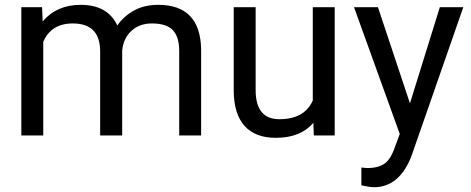

<svg xmlns="http://www.w3.org/2000/svg" viewBox="-20 -558 1941 791"><path d="M153.3 -528.3 155.8 -469.7Q213.9 -538.1 312.5 -538.1Q423.3 -538.1 463.4 -453.1Q489.7 -491.2 532 -514.6Q574.2 -538.1 631.8 -538.1Q805.7 -538.1 808.6 -354V0H718.3V-348.6Q718.3 -405.3 692.4 -433.3Q666.5 -461.4 605.5 -461.4Q555.2 -461.4 522 -431.4Q488.8 -401.4 483.4 -350.6V0H392.6V-346.2Q392.6 -461.4 279.8 -461.4Q190.9 -461.4 158.2 -385.7V0H67.9V-528.3Z M1271 -52.2Q1218.3 9.8 1116.2 9.8Q1031.7 9.8 987.5 -39.3Q943.4 -88.4 942.9 -184.6V-528.3H1033.2V-187Q1033.2 -66.9 1130.9 -66.9Q1234.4 -66.9 1268.6 -144V-528.3H1358.9V0H1272.9Z M1668.9 -132.3 1792 -528.3H1888.7L1676.3 81.5Q1627 213.4 1519.5 213.4L1502.4 211.9L1468.8 205.6V132.3L1493.2 134.3Q1539.1 134.3 1564.7 115.7Q1590.3 97.2 1606.9 47.9L1627 -5.9L1438.5 -528.3H1537.1Z"/></svg>

Font: SteelSelectRoboto
Style: Roboto-Regular
Weight: 400
Designer: Google
Version: Version 2.137; 2017